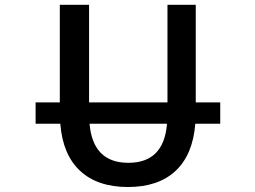

<svg xmlns="http://www.w3.org/2000/svg" viewBox="-20 -751 1040 782"><path d="M660.2 -247.1H344.7Q358.4 -87.9 502.9 -87.9Q647.5 -87.9 660.2 -247.1ZM125 -247.1V-334H223.6V-731.4H342.8V-334H662.1V-731.4H777.3V-334H877V-247.1H775.4Q765.6 -121.1 695.3 -55.2Q625 10.7 501 10.7Q377 10.7 306.2 -55.2Q235.4 -121.1 225.6 -247.1Z"/></svg>

Font: Gen Shin Gothic Monospace Medium
Style: Regular
Weight: 500
Designer: [Source Han Sans]
Ryoko NISHIZUKA  (kana & ideographs); Paul D. Hunt (Latin, Greek & Cyrillic); Wenlong ZHANG  (bopomofo
Version: Version 1.002.20150607